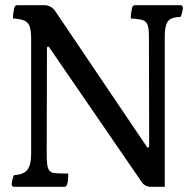

<svg xmlns="http://www.w3.org/2000/svg" viewBox="-20 -800 755 740"><path d="M25 -90Q25 -94 27.5 -106Q30 -118 34 -125Q71 -127 85.5 -145.5Q100 -164 100 -205V-650Q100 -682 94.5 -698Q89 -714 74 -720.5Q59 -727 30 -729Q30 -742 32 -753.5Q34 -765 35 -770Q38 -780 46 -780H150Q177 -780 193 -757L546 -234Q548 -230 551.5 -231.5Q555 -233 555 -237L554 -660Q554 -691 548.5 -705Q543 -719 528 -723Q513 -727 484 -729Q484 -742 486 -753.5Q488 -765 489 -770Q492 -780 500 -780H675Q685 -780 685 -770Q685 -766 682.5 -754Q680 -742 676 -735Q639 -734 627 -717.5Q615 -701 615 -660V-80H561Q538 -80 525 -100L170 -617Q168 -621 164.5 -620Q161 -619 161 -614L160 -205Q160 -160 167 -147.5Q174 -135 188 -133Q196 -132 214.5 -131.5Q233 -131 243 -131Q243 -104 239 -90Q236 -80 228 -80H35Q25 -80 25 -90Z"/></svg>

Font: Gowun Batang
Style: Bold
Weight: 700
Designer: Yanghee Ryu
Foundry: Yanghee Ryu
Version: Version 2.000